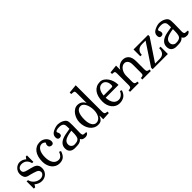

<svg xmlns="http://www.w3.org/2000/svg" viewBox="266 -2018 3309 3309"><g transform="rotate(-45 1921.0 -363.0)"><path d="M355.5 -324.2H324.2Q293.9 -442.4 181.6 -442.4Q147.5 -442.4 121.1 -422.9Q94.7 -403.3 94.7 -366.2Q94.7 -337.9 114.7 -321.3Q134.8 -304.7 190.4 -292L246.1 -278.3Q279.3 -270.5 305.7 -260.7Q332 -251 350.1 -235.4Q368.2 -219.7 377.4 -196.8Q386.7 -173.8 386.7 -138.7Q386.7 -101.6 373 -73.2Q359.4 -44.9 337.4 -24.9Q315.4 -4.9 287.1 5.4Q258.8 15.6 229.5 15.6Q191.4 15.6 159.2 2.4Q127 -10.7 94.7 -37.1L67.4 7.8H35.2V-169.9L67.4 -166Q74.2 -134.8 91.3 -109.9Q108.4 -85 131.3 -67.4Q154.3 -49.8 181.6 -40.5Q209 -31.2 237.3 -31.2Q254.9 -31.2 271.5 -37.1Q288.1 -43 300.3 -52.7Q312.5 -62.5 320.3 -75.2Q328.1 -87.9 328.1 -102.5Q328.1 -149.4 279.3 -168.9Q256.8 -177.7 230.5 -186Q204.1 -194.3 180.7 -200.7Q157.2 -207 140.6 -210.9Q124 -214.8 123 -214.8Q74.2 -227.5 56.6 -261.2Q39.1 -294.9 39.1 -339.8Q39.1 -371.1 51.3 -398.4Q63.5 -425.8 83.5 -445.8Q103.5 -465.8 128.9 -477.5Q154.3 -489.3 181.6 -489.3Q212.9 -489.3 242.7 -478Q272.5 -466.8 299.8 -442.4L328.1 -481.4H355.5Z M824.2 -119.1Q798.8 -43 759.8 -13.7Q720.7 15.6 657.2 15.6Q615.2 15.6 580.1 -2.4Q544.9 -20.5 519.5 -51.8Q494.1 -83 480 -125.5Q465.8 -168 465.8 -216.8Q465.8 -279.3 480 -329.6Q494.1 -379.9 521 -415.5Q547.9 -451.2 586.9 -470.2Q626 -489.3 675.8 -489.3Q709 -489.3 737.3 -477.1Q765.6 -464.8 786.1 -445.8Q806.6 -426.8 817.9 -402.8Q829.1 -378.9 829.1 -355.5Q829.1 -327.1 816.4 -313.5Q803.7 -299.8 782.2 -299.8Q758.8 -299.8 740.7 -314.5Q722.7 -329.1 722.7 -355.5Q722.7 -377 731.4 -390.1Q740.2 -403.3 740.2 -406.2Q740.2 -409.2 734.9 -415.5Q729.5 -421.9 720.7 -427.7Q711.9 -433.6 699.7 -438Q687.5 -442.4 673.8 -442.4Q645.5 -442.4 623.5 -427.7Q601.6 -413.1 585.4 -386.7Q569.3 -360.4 561 -323.2Q552.7 -286.1 552.7 -241.2Q552.7 -146.5 588.9 -92.8Q625 -39.1 689.5 -39.1Q723.6 -39.1 749 -63.5Q774.4 -87.9 791 -133.8Z M1201.2 -36.1Q1172.9 0 1124 9.8Q1097.7 15.6 1029.3 15.6Q970.7 15.6 937 -14.6Q903.3 -44.9 903.3 -103.5Q903.3 -202.1 1014.6 -247.1Q1038.1 -256.8 1083.5 -266.6Q1128.9 -276.4 1197.3 -287.1V-300.8Q1197.3 -310.5 1196.8 -324.2Q1196.3 -337.9 1195.3 -357.4Q1192.4 -434.6 1093.8 -434.6Q1056.6 -434.6 1030.3 -426.8Q1003.9 -418.9 1003.9 -401.4Q1003.9 -391.6 1008.8 -384.8Q1021.5 -363.3 1021.5 -342.8Q1021.5 -294.9 967.8 -294.9Q921.9 -294.9 921.9 -356.4Q921.9 -419.9 990.2 -453.1Q1055.7 -484.4 1107.4 -484.4Q1126 -484.4 1150.4 -479.5Q1174.8 -474.6 1198.2 -464.4Q1221.7 -454.1 1240.2 -439.5Q1258.8 -424.8 1267.6 -406.2Q1275.4 -388.7 1277.3 -359.4Q1279.3 -330.1 1279.3 -295.9Q1279.3 -228.5 1277.3 -176.3Q1275.4 -124 1275.4 -107.4Q1275.4 -77.1 1283.7 -61.5Q1292 -45.9 1317.4 -45.9Q1349.6 -45.9 1356.4 -43Q1363.3 -40 1363.3 -34.2Q1363.3 -25.4 1356.9 -17.6Q1350.6 -9.8 1340.8 -3.4Q1331.1 2.9 1318.8 6.8Q1306.6 10.7 1295.9 10.7Q1252 10.7 1231.9 -1.5Q1211.9 -13.7 1201.2 -36.1ZM1197.3 -241.2Q1093.8 -227.5 1041.5 -198.7Q989.3 -169.9 989.3 -112.3Q989.3 -78.1 1012.7 -55.7Q1036.1 -33.2 1068.4 -33.2Q1148.4 -33.2 1174.8 -70.3Q1197.3 -101.6 1197.3 -203.1Z M1804.7 -91.8Q1804.7 -58.6 1819.3 -47.4Q1834 -36.1 1851.6 -36.1H1870.1V0L1725.6 7.8V-77.1H1721.7Q1704.1 -33.2 1678.2 -8.8Q1652.3 15.6 1599.6 15.6Q1550.8 15.6 1513.2 -5.9Q1475.6 -27.3 1449.7 -63.5Q1423.8 -99.6 1410.6 -145.5Q1397.5 -191.4 1397.5 -240.2Q1397.5 -284.2 1411.6 -327.1Q1425.8 -370.1 1450.7 -404.8Q1475.6 -439.5 1509.3 -460.4Q1543 -481.4 1583 -481.4Q1632.8 -481.4 1667.5 -457.5Q1702.1 -433.6 1718.8 -396.5H1721.7V-626Q1721.7 -654.3 1717.3 -668.9Q1712.9 -683.6 1688.5 -685.5L1642.6 -689.5V-726.6L1804.7 -742.2ZM1611.3 -430.7Q1550.8 -430.7 1521.5 -377Q1492.2 -323.2 1492.2 -220.7Q1492.2 -130.9 1521.5 -81.1Q1550.8 -31.2 1599.6 -31.2Q1629.9 -31.2 1653.8 -46.4Q1677.7 -61.5 1693.4 -87.4Q1709 -113.3 1717.3 -147.9Q1725.6 -182.6 1725.6 -220.7Q1725.6 -262.7 1716.8 -300.8Q1708 -338.9 1692.9 -367.7Q1677.7 -396.5 1656.7 -413.6Q1635.7 -430.7 1611.3 -430.7Z M2306.6 -119.1Q2281.2 -43 2233.9 -13.7Q2186.5 15.6 2122.1 15.6Q2080.1 15.6 2044.9 -2.4Q2009.8 -20.5 1984.4 -51.8Q1959 -83 1944.8 -125.5Q1930.7 -168 1930.7 -216.8Q1930.7 -279.3 1944.8 -329.6Q1959 -379.9 1985.8 -415.5Q2012.7 -451.2 2051.8 -470.2Q2090.8 -489.3 2140.6 -489.3Q2182.6 -489.3 2217.8 -465.8Q2252.9 -442.4 2277.8 -405.8Q2302.7 -369.1 2316.4 -324.2Q2330.1 -279.3 2330.1 -237.3V-224.6H2017.6Q2021.5 -136.7 2057.1 -87.9Q2092.8 -39.1 2154.3 -39.1Q2171.9 -39.1 2189.5 -45.4Q2207 -51.8 2223.1 -64Q2239.3 -76.2 2252.4 -93.8Q2265.6 -111.3 2273.4 -133.8ZM2243.2 -313.5Q2243.2 -370.1 2215.3 -406.2Q2187.5 -442.4 2140.6 -442.4Q2089.8 -442.4 2057.6 -397.5Q2025.4 -352.5 2019.5 -276.4H2195.3Q2212.9 -276.4 2222.7 -277.8Q2232.4 -279.3 2236.8 -283.2Q2241.2 -287.1 2242.2 -294.4Q2243.2 -301.8 2243.2 -313.5Z M2535.2 -388.7H2538.1Q2556.6 -430.7 2599.1 -456.1Q2641.6 -481.4 2688.5 -481.4Q2753.9 -481.4 2794.4 -436.5Q2835 -391.6 2835 -292V-91.8Q2835 -59.6 2849.6 -47.9Q2864.3 -36.1 2882.8 -36.1H2894.5V0H2686.5V-37.1H2705.1Q2721.7 -37.1 2736.8 -47.4Q2752 -57.6 2752 -88.9V-293Q2752 -361.3 2726.1 -390.1Q2700.2 -418.9 2665 -418.9Q2638.7 -418.9 2614.7 -404.3Q2590.8 -389.6 2573.2 -365.2Q2555.7 -340.8 2545.4 -308.6Q2535.2 -276.4 2535.2 -242.2V-91.8Q2535.2 -59.6 2549.8 -47.9Q2564.5 -36.1 2582 -36.1H2600.6V0H2386.7V-37.1H2404.3Q2422.9 -37.1 2437.5 -48.3Q2452.1 -59.6 2452.1 -91.8V-374Q2452.1 -402.3 2447.8 -417Q2443.4 -431.6 2418.9 -433.6L2384.8 -436.5V-473.6L2535.2 -490.2Z M3300.8 -473.6V-436.5L3036.1 -39.1H3142.6Q3212.9 -39.1 3243.2 -76.7Q3273.4 -114.3 3273.4 -173.8V-177.7H3308.6V0H2937.5V-37.1L3200.2 -434.6H3115.2Q3076.2 -434.6 3050.3 -422.4Q3024.4 -410.2 3009.3 -392.1Q2994.1 -374 2987.8 -353Q2981.4 -332 2981.4 -313.5V-307.6H2945.3V-473.6Z M3676.8 -36.1Q3648.4 0 3599.6 9.8Q3573.2 15.6 3504.9 15.6Q3446.3 15.6 3412.6 -14.6Q3378.9 -44.9 3378.9 -103.5Q3378.9 -202.1 3490.2 -247.1Q3513.7 -256.8 3559.1 -266.6Q3604.5 -276.4 3672.9 -287.1V-300.8Q3672.9 -310.5 3672.4 -324.2Q3671.9 -337.9 3670.9 -357.4Q3668 -434.6 3569.3 -434.6Q3532.2 -434.6 3505.9 -426.8Q3479.5 -418.9 3479.5 -401.4Q3479.5 -391.6 3484.4 -384.8Q3497.1 -363.3 3497.1 -342.8Q3497.1 -294.9 3443.4 -294.9Q3397.5 -294.9 3397.5 -356.4Q3397.5 -419.9 3465.8 -453.1Q3531.2 -484.4 3583 -484.4Q3601.6 -484.4 3626 -479.5Q3650.4 -474.6 3673.8 -464.4Q3697.3 -454.1 3715.8 -439.5Q3734.4 -424.8 3743.2 -406.2Q3751 -388.7 3752.9 -359.4Q3754.9 -330.1 3754.9 -295.9Q3754.9 -228.5 3752.9 -176.3Q3751 -124 3751 -107.4Q3751 -77.1 3759.3 -61.5Q3767.6 -45.9 3793 -45.9Q3825.2 -45.9 3832 -43Q3838.9 -40 3838.9 -34.2Q3838.9 -25.4 3832.5 -17.6Q3826.2 -9.8 3816.4 -3.4Q3806.6 2.9 3794.4 6.8Q3782.2 10.7 3771.5 10.7Q3727.5 10.7 3707.5 -1.5Q3687.5 -13.7 3676.8 -36.1ZM3672.9 -241.2Q3569.3 -227.5 3517.1 -198.7Q3464.8 -169.9 3464.8 -112.3Q3464.8 -78.1 3488.3 -55.7Q3511.7 -33.2 3543.9 -33.2Q3624 -33.2 3650.4 -70.3Q3672.9 -101.6 3672.9 -203.1Z"/></g></svg>

Font: Uchen
Style: Regular
Weight: 400
Designer: Christopher J. Fynn
Foundry: Christopher J. Fynn for DDC
Version: Version 1.000 preliminary